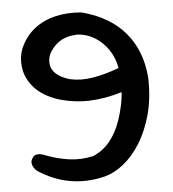

<svg xmlns="http://www.w3.org/2000/svg" viewBox="-49 -696 665 736"><g transform="rotate(-5 284.0 -328.0)"><path d="M326.8 -15.1Q257.4 2.5 192.5 -8.8Q127.6 -20 68.6 -59Q68.6 -59 64.4 -63.1Q60.1 -67.2 55.8 -74.2Q51.4 -81.2 50.4 -90.5Q49.4 -99.8 56.5 -110Q61.5 -118 68.9 -120.3Q76.2 -122.6 83.3 -121.8Q90.4 -121 95.1 -119.3Q99.9 -117.6 99.9 -117.6Q148.4 -98.6 194.9 -92.1Q241.4 -85.6 288.8 -96.6Q329.1 -114.5 354.2 -146.6Q379.4 -178.6 393.8 -219.9Q399.5 -235.6 404.4 -253.8Q409.2 -272 413.1 -291.7Q416.9 -311.4 417.9 -331.2Q352.1 -311.1 292.7 -309.3Q233.2 -307.5 174.2 -325Q115.9 -344 84.3 -378.6Q52.8 -413.2 46.4 -454.4Q40 -495.5 54.2 -532Q74.2 -577 108.6 -604.2Q143 -631.5 189.9 -642.8Q236.8 -654 291.1 -649Q398.9 -621 457.9 -551.1Q517 -481.1 524.4 -375.8Q526.4 -297.8 509.1 -235.2Q491.9 -172.8 462.9 -126.9Q434 -81.1 398.4 -52.8Q362.8 -24.5 326.8 -15.1ZM224.5 -398Q266.5 -388.4 314.4 -396.6Q362.4 -404.8 414.4 -424.2Q407.6 -463.6 386.6 -494.7Q365.6 -525.8 335.3 -544.6Q305 -563.5 268.8 -565.8Q224.5 -564.1 198.1 -545.9Q171.6 -527.6 156.9 -497.9Q132.8 -425.9 224.5 -398Z"/></g></svg>

Font: Sour Gummy Black
Style: Regular
Weight: 900
Version: Version 1.000